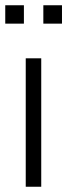

<svg xmlns="http://www.w3.org/2000/svg" viewBox="-22 -711 256 731"><path d="M76 0V-489H135V0ZM143 -621V-691H214V-621ZM-2 -621V-691H69V-621Z"/></svg>

Font: Nunito Sans 10pt Condensed Light
Style: Regular
Weight: 300
Width: 3
Designer: Vernon Adams
Foundry: Vernon Adams
Version: Version 3.101;gftools[0.9.27]